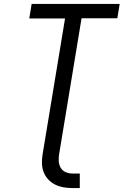

<svg xmlns="http://www.w3.org/2000/svg" viewBox="-20 -755 640 977"><path d="M350 202Q326 202 303 198Q280 194 260 184Q240 174 225 157.5Q210 141 202 120.5Q194 100 193.5 76Q193 52 197 29L311 -661H129L141 -735H589L577 -662H395L281 29Q278 47 279 65.5Q280 84 289 99Q298 114 314.5 121Q331 128 350 128H386V202Z"/></svg>

Font: Iosevka SS04 Extended Oblique
Style: Regular
Weight: 400
Width: 7
Italic angle: -9°
Monospace: yes
Designer: Belleve Invis
Foundry: Belleve Invis
Version: Version 19.0.0; ttfautohint (v1.8.4)